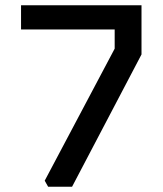

<svg xmlns="http://www.w3.org/2000/svg" viewBox="-20 -710 618 730"><path d="M60 -598V-690H518V-503L254 0H163L150 -23L416 -525V-598Z"/></svg>

Font: Oxanium ExtraLight Medium
Style: Regular
Weight: 500
Version: Version 2.000